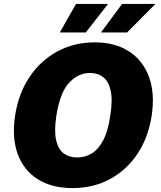

<svg xmlns="http://www.w3.org/2000/svg" viewBox="-20 -949 822 979"><path d="M350 10Q243 10 171.5 -35.8Q100 -81.5 70 -164.5Q40 -247.5 57 -360Q74.5 -473 130.8 -556.8Q187 -640.5 272.5 -686.8Q358 -733 462.5 -733Q567 -733 638 -686.8Q709 -640.5 739.8 -556.8Q770.5 -473 753.5 -360Q736.5 -248 681 -164.8Q625.5 -81.5 540.5 -35.8Q455.5 10 350 10ZM373 -146Q413 -146 447 -166.2Q481 -186.5 505.8 -232.8Q530.5 -279 542 -357Q555 -437.5 544.5 -485.8Q534 -534 506.2 -555.5Q478.5 -577 439 -577Q379.5 -577 332.8 -527.5Q286 -478 267 -357Q255.5 -279 266.5 -232.8Q277.5 -186.5 305.5 -166.2Q333.5 -146 373 -146ZM367.5 -929 285 -783.5H417.5L531 -929ZM602.5 -929 495 -783.5H628L772.5 -929Z"/></svg>

Font: Public Sans Black
Style: Italic
Weight: 900
Italic angle: -8°
Designer: The Public Sans project authors (U.S. Web Design System). Libre Franklin designed by Pablo Impallari and Rodrigo Fuenzal
Version: Version 1.007; ttfautohint (v1.8.1) -l 8 -r 50 -G 200 -x 14 